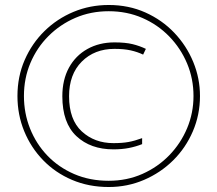

<svg xmlns="http://www.w3.org/2000/svg" viewBox="-20 -742 872 770"><path d="M416 8Q336 8 269 -20.5Q202 -49 153 -99.5Q104 -150 77 -216Q50 -282 50 -357Q50 -435 79 -501.5Q108 -568 158.5 -617.5Q209 -667 275 -694.5Q341 -722 416 -722Q496 -722 563 -692Q630 -662 679 -610.5Q728 -559 755 -493.5Q782 -428 782 -357Q782 -282 753.5 -215.5Q725 -149 674.5 -99Q624 -49 557.5 -20.5Q491 8 416 8ZM416 -17Q489 -17 551 -44.5Q613 -72 659 -119.5Q705 -167 730.5 -228Q756 -289 756 -357Q756 -426 730.5 -487Q705 -548 659 -595.5Q613 -643 551 -670Q489 -697 416 -697Q344 -697 282.5 -670.5Q221 -644 174.5 -597.5Q128 -551 102 -489.5Q76 -428 76 -357Q76 -288 100.5 -226.5Q125 -165 170 -118Q215 -71 277.5 -44Q340 -17 416 -17ZM435 -143Q343 -143 286.5 -196Q230 -249 230 -356Q230 -422 256.5 -470.5Q283 -519 330.5 -545.5Q378 -572 439 -572Q483 -572 511.5 -565Q540 -558 565 -546L554 -523Q531 -534 504 -540Q477 -546 439 -546Q359 -546 308 -495Q257 -444 257 -356Q257 -262 308 -215Q359 -168 435 -168Q470 -168 495 -172.5Q520 -177 550 -188V-164Q525 -154 497 -148.5Q469 -143 435 -143Z"/></svg>

Font: Noto Sans Kannada Thin
Style: Regular
Weight: 100
Designer: Jelle Bosma - Monotype Design Team
Foundry: Monotype Imaging Inc.
Version: Version 2.005; ttfautohint (v1.8.4.7-5d5b)